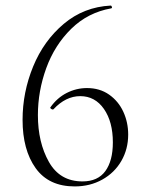

<svg xmlns="http://www.w3.org/2000/svg" viewBox="-20 -656 529 689"><path d="M440 -173Q440 -121 415.5 -78.5Q391 -36 347 -11.5Q303 13 248 13Q155 13 108 -52.5Q61 -118 61 -226Q61 -325 99 -417.5Q137 -510 209 -570.5Q281 -631 377 -636Q380 -636 381.5 -631.5Q383 -627 379 -626Q295 -611 235.5 -552.5Q176 -494 146 -411.5Q116 -329 116 -243Q116 -145 155.5 -75Q195 -5 276 -5Q331 -5 358 -42Q385 -79 385 -145Q385 -219 353 -265Q321 -311 268 -311Q216 -311 172 -264L170 -263Q166 -263 162.5 -266Q159 -269 161 -271Q185 -305 219.5 -322.5Q254 -340 292 -340Q338 -340 371.5 -316.5Q405 -293 422.5 -255Q440 -217 440 -173Z"/></svg>

Font: Cormorant Infant Light
Style: Regular
Weight: 300
Designer: Christian Thalmann (Catharsis Fonts)
Version: Version 3.000